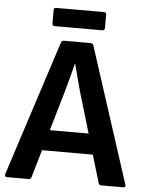

<svg xmlns="http://www.w3.org/2000/svg" viewBox="-57 -849 674 893"><g transform="rotate(5 280.5 -402.0)"><path d="M10 0Q-3 0 0 -13L205 -646Q208 -655 218 -655H342Q352 -655 356 -646L561 -13Q565 0 553 0H449Q440 0 437 -9L398 -139H161L123 -9Q120 0 110 0ZM244 -424 189 -235H370L314 -423Q305 -455 296.5 -487.5Q288 -520 280 -552H278Q270 -520 261.5 -488Q253 -456 244 -424ZM169 -719Q158 -719 158 -731V-794Q158 -804 169 -804H391Q403 -804 403 -794V-731Q403 -719 391 -719Z"/></g></svg>

Font: Sofia Sans Semi Condensed
Style: Bold
Weight: 700
Designer: Botio Nikoltchev, Ani Petrova
Foundry: lettersoup
Version: Version 4.100; ttfautohint (v1.8.4.7-5d5b)